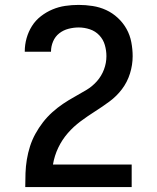

<svg xmlns="http://www.w3.org/2000/svg" viewBox="-20 -763 640 783"><path d="M83 0V-1Q83 -29 84 -57Q85 -85 89.5 -112.5Q94 -140 102.5 -166.5Q111 -193 124.5 -217.5Q138 -242 155 -264Q172 -286 193 -305Q214 -324 237 -339.5Q260 -355 284.5 -368.5Q309 -382 333 -396.5Q357 -411 375.5 -432Q394 -453 404 -479.5Q414 -506 414 -534Q414 -557 407.5 -579.5Q401 -602 385 -619Q369 -636 346.5 -643.5Q324 -651 301 -651Q280 -651 259 -645.5Q238 -640 221.5 -627Q205 -614 196.5 -594Q188 -574 188 -553Q188 -552 188 -552Q188 -552 188 -552H81Q81 -552 81 -552.5Q81 -553 81 -553Q81 -581 88.5 -607.5Q96 -634 110.5 -657Q125 -680 147 -697Q169 -714 194 -724.5Q219 -735 246 -739Q273 -743 301 -743Q329 -743 358 -738.5Q387 -734 413 -722Q439 -710 460.5 -690Q482 -670 496 -645Q510 -620 515.5 -591Q521 -562 521 -534Q521 -498 510 -463Q499 -428 477.5 -399.5Q456 -371 427 -349.5Q398 -328 368 -309Q338 -290 309 -268.5Q280 -247 256.5 -220Q233 -193 217.5 -160.5Q202 -128 196 -92H517V0Z"/></svg>

Font: Iosevka Curly SmBdEx
Style: Regular
Weight: 600
Width: 7
Monospace: yes
Designer: Belleve Invis
Foundry: Belleve Invis
Version: Version 11.1.0; ttfautohint (v1.8.3)